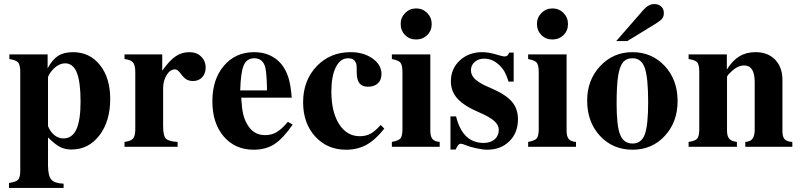

<svg xmlns="http://www.w3.org/2000/svg" viewBox="-20 -718 3917 939"><path d="M291 180.2V201.2H23.9V176.8Q58.1 171.9 68.1 161.6Q78.1 151.4 79.1 121.1V-371.1Q78.1 -401.9 68.1 -413.1Q58.1 -424.3 25.9 -429.2V-452.1H212.9V-383.8Q235.8 -426.8 264.2 -444.8Q292.5 -462.9 336.9 -462.9Q418.5 -462.9 468.8 -399.9Q519 -336.9 519 -233.9Q519 -125 466.1 -55.9Q413.1 13.2 330.1 13.2Q297.9 13.2 273.9 1Q250 -11.2 214.8 -45.9V91.8Q215.3 142.6 231.2 160.6Q247.1 178.7 291 180.2ZM214.8 -338.9V-101.1Q226.1 -73.2 246.1 -57.1Q266.1 -41 290 -41Q333 -41 353.5 -85.2Q374 -129.4 374 -221.2Q374 -317.4 355.7 -362.8Q337.4 -408.2 298.8 -408.2Q266.1 -408.2 235.8 -375Q227.1 -365.2 220.9 -354.7Q214.8 -344.2 214.8 -338.9Z M848.6 -23.9V0H588.9V-23.9Q620.1 -28.3 630.4 -40Q640.6 -51.8 641.6 -82V-371.1Q640.6 -401.4 629.6 -413.6Q618.7 -425.8 588.9 -429.2V-452.1H773.4V-372.1Q808.6 -421.9 838.6 -442.4Q868.7 -462.9 906.7 -462.9Q941.4 -462.9 963.6 -441.4Q985.8 -419.9 985.8 -387.2Q985.8 -358.4 968.8 -340.1Q951.7 -321.8 923.8 -321.8Q905.3 -321.8 892.1 -329.6Q878.9 -337.4 864.7 -356.9Q848.6 -378.9 836.4 -378.9Q812.5 -378.9 795.2 -351.6Q777.8 -324.2 777.8 -286.1V-101.1Q777.8 -54.7 791 -40.5Q804.2 -26.4 848.6 -23.9Z M1387.7 -122.1 1411.6 -108.9Q1363.8 -40 1321.8 -12.9Q1279.8 14.2 1220.7 14.2Q1129.4 14.2 1074 -50.8Q1018.6 -115.7 1018.6 -223.1Q1018.6 -330.1 1075.2 -396.5Q1131.8 -462.9 1222.7 -462.9Q1305.2 -462.9 1355 -405.8Q1378.4 -377 1390.4 -338.9Q1402.3 -300.8 1406.7 -240.2H1159.7Q1162.6 -189.5 1169.2 -160.6Q1175.8 -131.8 1189.9 -108.9Q1219.2 -57.1 1276.9 -57.1Q1308.1 -57.1 1333.3 -72Q1358.4 -86.9 1387.7 -122.1ZM1154.8 -275.9H1285.6V-291Q1284.2 -355 1277.8 -387.2Q1266.1 -433.1 1223.6 -433.1Q1187 -433.1 1172.1 -398.9Q1157.2 -364.7 1154.8 -275.9Z M1841.8 -106.9 1859.4 -88.9Q1816.4 -34.2 1772.7 -10Q1729 14.2 1672.4 14.2Q1580.1 14.2 1521.2 -50.8Q1462.4 -115.7 1462.4 -217.8Q1462.4 -324.2 1528.3 -393.6Q1594.2 -462.9 1694.8 -462.9Q1758.3 -462.9 1802 -431.9Q1845.7 -400.9 1845.7 -356Q1845.7 -326.7 1828.1 -310.3Q1810.5 -293.9 1779.8 -293.9Q1751.5 -293.9 1738 -310.8Q1724.6 -327.6 1724.6 -363.8Q1724.6 -393.1 1723.6 -399.9Q1722.7 -406.7 1718.8 -414.1Q1709.5 -433.1 1682.6 -433.1Q1644.5 -433.1 1622.6 -389.6Q1600.6 -346.2 1600.6 -271Q1600.6 -170.4 1638.4 -111.1Q1676.3 -51.8 1739.7 -51.8Q1769.5 -51.8 1792 -64Q1814.5 -76.2 1841.8 -106.9Z M2130.4 -23.9V0H1896.5V-23.9Q1929.2 -30.3 1938.2 -40.8Q1947.3 -51.3 1948.2 -82V-371.1Q1947.3 -401.4 1937.7 -412.4Q1928.2 -423.3 1896.5 -429.2V-452.1H2084.5V-79.1Q2084.5 -51.3 2094.7 -38.6Q2105 -25.9 2130.4 -23.9ZM2014.6 -524.9Q1982.4 -524.9 1960.9 -546.9Q1939.5 -568.8 1939.5 -601.1Q1939.5 -632.3 1961.7 -654.5Q1983.9 -676.8 2015.6 -676.8Q2047.4 -676.8 2069.3 -654.5Q2091.3 -632.3 2091.3 -600.1Q2091.3 -567.9 2069.3 -546.4Q2047.4 -524.9 2014.6 -524.9Z M2492.2 -318.8H2467.3Q2457 -350.6 2447.3 -367.7Q2437.5 -384.8 2421.4 -399.9Q2388.7 -431.2 2348.1 -431.2Q2319.8 -431.2 2301.5 -415Q2283.2 -398.9 2283.2 -374Q2283.2 -349.1 2305.4 -329.1Q2327.6 -309.1 2378.4 -288.1Q2451.2 -257.3 2482.2 -222.2Q2513.2 -187 2513.2 -134.8Q2513.2 -68.8 2471.2 -27.3Q2429.2 14.2 2362.3 14.2Q2341.8 14.2 2309.8 7.3Q2277.8 0.5 2255.4 -8.8Q2241.2 -15.1 2233.4 -15.1Q2226.6 -15.1 2221.2 -9Q2215.8 -2.9 2208.5 13.2H2183.1V-148.9H2210.4Q2242.2 -19 2345.2 -19Q2378.4 -19 2398.9 -36.4Q2419.4 -53.7 2419.4 -83Q2419.4 -106.4 2397 -126.5Q2374.5 -146.5 2324.2 -168Q2250.5 -199.2 2217.8 -235.1Q2185.1 -271 2185.1 -319.8Q2185.1 -381.8 2228.8 -422.4Q2272.5 -462.9 2338.4 -462.9Q2372.1 -462.9 2415 -449.2Q2439.5 -441.9 2446.3 -441.9Q2456.1 -441.9 2461.2 -446Q2466.3 -450.2 2470.2 -460.9H2492.2Z M2796.9 -23.9V0H2563V-23.9Q2595.7 -30.3 2604.7 -40.8Q2613.8 -51.3 2614.7 -82V-371.1Q2613.8 -401.4 2604.2 -412.4Q2594.7 -423.3 2563 -429.2V-452.1H2751V-79.1Q2751 -51.3 2761.2 -38.6Q2771.5 -25.9 2796.9 -23.9ZM2681.2 -524.9Q2648.9 -524.9 2627.4 -546.9Q2606 -568.8 2606 -601.1Q2606 -632.3 2628.2 -654.5Q2650.4 -676.8 2682.1 -676.8Q2713.9 -676.8 2735.8 -654.5Q2757.8 -632.3 2757.8 -600.1Q2757.8 -567.9 2735.8 -546.4Q2713.9 -524.9 2681.2 -524.9Z M3072.8 -462.9Q3168 -462.9 3231 -395.3Q3293.9 -327.6 3293.9 -224.1Q3293.9 -121.1 3231.4 -53.5Q3168.9 14.2 3073.7 14.2Q2977.1 14.2 2914.3 -53.5Q2851.6 -121.1 2851.6 -226.1Q2851.6 -326.7 2915.3 -394.8Q2979 -462.9 3072.8 -462.9ZM3073.7 -433.1Q3043 -433.1 3026.4 -412.6Q3009.8 -392.1 3002.7 -344.7Q2995.6 -297.4 2995.6 -210Q2995.6 -102.1 3012.9 -59.1Q3030.3 -16.1 3073.7 -16.1Q3116.7 -16.1 3133.3 -60.3Q3149.9 -104.5 3149.9 -217.8Q3149.9 -338.9 3133.3 -386Q3116.7 -433.1 3073.7 -433.1ZM2993.7 -517.1 3127.9 -670.9Q3152.3 -698.2 3179.7 -698.2Q3200.7 -698.2 3213.6 -686.3Q3226.6 -674.3 3226.6 -654.8Q3226.6 -637.7 3219.2 -627.9Q3211.9 -618.2 3188 -603L3047.9 -517.1Z M3855 -23.9V0H3625V-23.9Q3648.9 -25.4 3659.4 -38.3Q3669.9 -51.3 3670.9 -79.1V-316.9Q3670.9 -397.9 3619.6 -397.9Q3585.4 -397.9 3552.7 -363.8Q3535.6 -348.6 3535.6 -340.8V-79.1Q3535.6 -51.8 3546.6 -39.3Q3557.6 -26.9 3584 -23.9V0H3347.7V-23.9Q3379.9 -28.8 3389.4 -39.6Q3398.9 -50.3 3399.9 -82V-371.1Q3398.9 -402.8 3389.4 -413.6Q3379.9 -424.3 3347.7 -429.2V-452.1H3534.7V-377.9Q3562.5 -422.4 3596.2 -442.6Q3629.9 -462.9 3674.8 -462.9Q3735.4 -462.9 3771 -426Q3806.6 -389.2 3806.6 -326.2V-79.1Q3806.2 -49.8 3816.9 -37.6Q3827.6 -25.4 3855 -23.9Z"/></svg>

Font: Accordance
Style: Bold
Weight: 700
Version: Version 1.2 (build January 31, 2020) Miklal Software Solutio